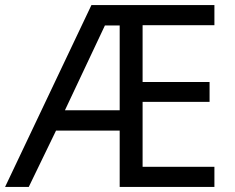

<svg xmlns="http://www.w3.org/2000/svg" viewBox="-21 -734 922 754"><path d="M821 0H449V-221H199L92 0H-1L338 -714H821V-635H539V-412H802V-334H539V-79H821ZM234 -301H449V-634H391Z"/></svg>

Font: Noto Sans Manichaean
Style: Regular
Weight: 400
Designer: Monotype Design Team
Foundry: Monotype Imaging Inc.
Version: Version 2.005; ttfautohint (v1.8.4.7-5d5b)